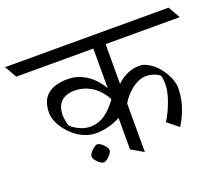

<svg xmlns="http://www.w3.org/2000/svg" viewBox="-150 -808 1134 971"><g transform="rotate(-20 416.5 -322.5)"><path d="M409.7 -207Q379.4 -190.4 345 -181.6Q310.5 -172.9 277.3 -172.9Q252.4 -172.9 228.5 -180.9Q204.6 -189 183.6 -202.6Q162.6 -216.3 145 -234.4Q127.4 -252.4 114.7 -272Q102.1 -291.5 95 -311.8Q87.9 -332 87.9 -350.6Q87.9 -416 125 -447.8Q162.1 -479.5 234.9 -479.5Q263.2 -479.5 288.6 -471.2Q314 -462.9 335.9 -448.2Q357.9 -433.6 376.5 -413.1Q395 -392.6 409.7 -367.7V-580.1H-4.9L-42 -644.5H837.9L875 -580.1H475.6V-366.2Q484.9 -375.5 497.8 -385Q510.7 -394.5 526.1 -402.1Q541.5 -409.7 559.6 -414.3Q577.6 -418.9 597.7 -418.9Q616.2 -418.9 634 -410.9Q651.9 -402.8 668.5 -389.4Q685.1 -376 699 -358.4Q712.9 -340.8 723.1 -321.8Q733.4 -302.7 739.3 -283.7Q745.1 -264.6 745.1 -248.5Q745.1 -228 742.4 -206.3Q739.7 -184.6 733.2 -160.9Q726.6 -137.2 715.3 -111.3Q704.1 -85.4 687 -57.1L627.4 -104.5Q640.1 -124.5 651.6 -148.4Q663.1 -172.4 671.6 -196.3Q680.2 -220.2 685.3 -242.7Q690.4 -265.1 690.4 -282.7Q690.4 -288.6 690.2 -296.4Q689.9 -304.2 689.2 -311.5Q688.5 -318.8 687.5 -324.5Q686.5 -330.1 685.5 -332Q683.6 -335.4 677 -339.8Q670.4 -344.2 660.6 -348.4Q650.9 -352.5 638.2 -355.5Q625.5 -358.4 611.8 -358.4Q591.3 -358.4 571.3 -349.9Q551.3 -341.3 533.4 -327.4Q515.6 -313.5 500.7 -296.1Q485.8 -278.8 475.6 -261.2V0.5L409.7 -37.6ZM408.2 -308.6Q396.5 -331.1 379.9 -350.3Q363.3 -369.6 342.8 -383.5Q322.3 -397.5 298.1 -405.3Q273.9 -413.1 246.6 -413.1Q219.2 -413.1 200.4 -405Q181.6 -397 170.2 -383.8Q158.7 -370.6 153.6 -353.5Q148.4 -336.4 148.4 -318.4Q148.4 -313 149.4 -304Q150.4 -294.9 152.1 -285.6Q153.8 -276.4 155.5 -269Q157.2 -261.7 158.7 -259.3Q160.6 -255.9 169.7 -248.3Q178.7 -240.7 192.4 -233.2Q206.1 -225.6 223.6 -219.7Q241.2 -213.9 260.3 -213.9Q304.7 -213.9 341.1 -239Q377.4 -264.2 408.2 -308.6ZM214.4 -69.8Q214.4 -76.2 219.5 -84.5Q224.6 -92.8 232.2 -100.3Q239.7 -107.9 248.3 -113.3Q256.8 -118.7 263.2 -118.7Q269.5 -118.7 277.8 -113.3Q286.1 -107.9 293.7 -100.3Q301.3 -92.8 306.6 -84.5Q312 -76.2 312 -69.8Q312 -63.5 306.6 -54.9Q301.3 -46.4 293.7 -38.8Q286.1 -31.2 277.8 -26.1Q269.5 -21 263.2 -21Q256.8 -21 248.3 -26.1Q239.7 -31.2 232.2 -38.8Q224.6 -46.4 219.5 -54.9Q214.4 -63.5 214.4 -69.8Z"/></g></svg>

Font: Kurinto Seri
Style: Regular
Weight: 400
Designer: Kurinto was developed by Clint Goss from a range of fonts that are compatible with the SIL Open Font License Version 1.1
Foundry: Clinton F. Goss
Version: Version 2.196; July 25, 2020